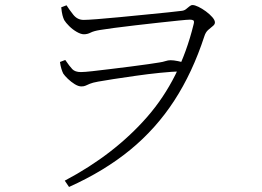

<svg xmlns="http://www.w3.org/2000/svg" viewBox="-20 -705 1040 762"><path d="M239 -467Q256 -442 267 -430.5Q278 -419 301 -419Q315 -419 346.5 -422.5Q378 -426 418.5 -431Q459 -436 499 -441Q539 -446 569.5 -450.5Q600 -455 612 -457Q626 -459 636.5 -462.5Q647 -466 657 -466Q669 -466 686 -462.5Q703 -459 719 -454L703 -422Q664 -421 615 -416Q566 -411 517.5 -404Q469 -397 429.5 -391Q390 -385 369 -381Q347 -377 336.5 -372.5Q326 -368 319.5 -365Q313 -362 303 -362Q291 -362 276.5 -371Q262 -380 249.5 -392Q237 -404 231 -413Q227 -421 223.5 -432.5Q220 -444 218 -459ZM312 -626Q326 -626 365.5 -629Q405 -632 456 -637Q507 -642 558 -647Q609 -652 648 -656Q687 -660 701 -662Q711 -663 718 -668.5Q725 -674 731.5 -679.5Q738 -685 744 -685Q753 -685 767.5 -678Q782 -671 797 -660Q812 -649 822.5 -637Q833 -625 833 -616Q833 -608 824.5 -601.5Q816 -595 806 -586Q796 -577 791 -561Q744 -417 671.5 -305.5Q599 -194 496.5 -110Q394 -26 254 37L237 12Q434 -92 564.5 -241.5Q695 -391 748 -607Q752 -621 747.5 -624Q743 -627 734 -627Q724 -627 690 -623.5Q656 -620 610 -615Q564 -610 517 -604.5Q470 -599 432 -594Q394 -589 377 -586Q352 -582 339.5 -575.5Q327 -569 313 -569Q301 -569 284.5 -578.5Q268 -588 254.5 -601.5Q241 -615 235 -625Q231 -633 228 -644.5Q225 -656 223 -676L244 -684Q254 -668 270.5 -647Q287 -626 312 -626Z"/></svg>

Font: Noto Serif JP
Style: Regular
Weight: 200
Designer: Ryoko NISHIZUKA 西塚涼子 (kana & ideographs); Frank Grießhammer (Latin, Greek & Cyrillic); Wenlong ZHANG 张文龙 (bopomofo); San
Foundry: Adobe
Version: Version 2.001;hotconv 1.1.0;makeotfexe 2.6.0